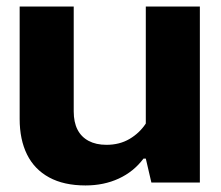

<svg xmlns="http://www.w3.org/2000/svg" viewBox="-20 -557 676 586"><path d="M590 -537V0H442L425 -73H418Q388 -33 342.5 -12Q297 9 241 9Q175 9 130 -15.5Q85 -40 62.5 -85.5Q40 -131 40 -194V-537H205V-217Q205 -184 216.5 -161.5Q228 -139 250.5 -127Q273 -115 305 -115Q345 -115 375.5 -133Q406 -151 425 -180V-537Z"/></svg>

Font: Hubot Sans Condensed ExtraLight
Style: Bold
Weight: 700
Version: Version 2.000